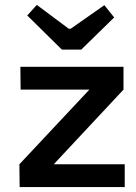

<svg xmlns="http://www.w3.org/2000/svg" viewBox="-20 -762 555 782"><path d="M91 -699 130 -742 260 -645H268L405 -741L445 -691L311 -560H232ZM199 -93H488V0H60L59 -93L344 -397H64L63 -490H483V-397Z"/></svg>

Font: Taylor Sans Upright Semi Bold
Style: Regular
Weight: 600
Italic angle: -8°
Designer: Natanael Gama
Version: Version 1.001 September 8, 2015